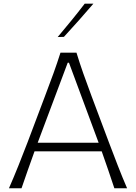

<svg xmlns="http://www.w3.org/2000/svg" viewBox="-20 -1017 735 1037"><path d="M28.3 0Q54.2 -59.1 80.3 -124.3Q106.4 -189.5 128.9 -248.5L223.6 -499.5Q249.5 -567.4 269.3 -622.3Q289.1 -677.2 306.6 -732.4H393.1Q410.2 -676.3 429.4 -621.8Q448.7 -567.4 474.1 -499L568.4 -247.6Q591.3 -187 616.2 -122.8Q641.1 -58.6 666.5 0H597.7Q581.5 -48.3 564.2 -99.6Q546.9 -150.9 529.3 -199.7H166.5Q148.4 -149.9 130.6 -99.1Q112.8 -48.3 96.2 0ZM512.7 -246.1 352.5 -678.2H345.7L183.6 -246.1ZM291.5 -816.9Q329.1 -861.8 366 -906.7Q402.8 -951.7 437.5 -997.1H484.4Q445.8 -951.7 406 -907.2Q366.2 -862.8 325.2 -817.9Z"/></svg>

Font: Pinar-DS3-FD Light
Style: Regular
Weight: 300
Designer: Amin Abedi
Version: Version 3.000